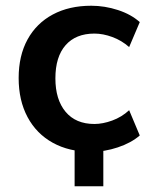

<svg xmlns="http://www.w3.org/2000/svg" viewBox="-20 -519 526 669"><path d="M240 130V-55H340V130ZM298 10Q221 10 164 -21.5Q107 -53 76 -111Q45 -169 45 -247Q45 -325 76 -381.5Q107 -438 164 -468.5Q221 -499 298 -499Q345 -499 391 -484Q437 -469 467 -442L430 -355Q404 -378 371.5 -390Q339 -402 309 -402Q244 -402 208.5 -361.5Q173 -321 173 -246Q173 -172 208.5 -129.5Q244 -87 309 -87Q338 -87 371 -99Q404 -111 430 -135L467 -47Q437 -21 390.5 -5.5Q344 10 298 10Z"/></svg>

Font: NunitoSans3
Style: Bold
Weight: 700
Designer: Vernon Adams
Foundry: Vernon Adams
Version: Version 3.101;gftools[0.9.27]